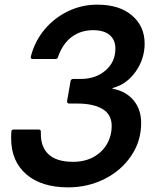

<svg xmlns="http://www.w3.org/2000/svg" viewBox="-20 -795 680 827"><path d="M28 -199Q28 -218 29 -228Q29 -237 39 -237H147Q156 -237 156 -228V-218Q156 -160 190.5 -129Q225 -98 295 -98Q344 -98 381.5 -118Q419 -138 440 -173.5Q461 -209 461 -253Q461 -302 421.5 -325.5Q382 -349 313 -349H278Q273 -349 270.5 -352Q268 -355 269 -360L284 -446Q286 -455 295 -455H328Q392 -455 434.5 -491.5Q477 -528 477 -586Q477 -623 452.5 -644Q428 -665 381 -665Q328 -665 289 -636Q250 -607 230 -550Q229 -541 219 -541H121Q110 -541 113 -552Q130 -618 172.5 -668.5Q215 -719 274 -747Q333 -775 399 -775Q494 -775 548.5 -728.5Q603 -682 603 -607Q603 -542 565 -487.5Q527 -433 469 -417Q464 -416 464 -414.5Q464 -413 469 -412Q524 -401 556 -362Q588 -323 588 -265Q588 -187 545 -123.5Q502 -60 430 -24Q358 12 274 12Q158 12 93 -44.5Q28 -101 28 -199Z"/></svg>

Font: Open Sauce Two SemiBold Italic
Style: Regular
Weight: 600
Italic angle: -10°
Designer: Alfredo Marco Pradil
Foundry: Creative Sauce Fz LLC
Version: Version 1.477